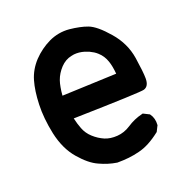

<svg xmlns="http://www.w3.org/2000/svg" viewBox="-103 -626 705 729"><g transform="rotate(-20 250.0 -261.5)"><path d="M250.5 7.8Q231.9 4.9 214.6 -0.5Q197.3 -5.9 180.7 -13.7Q163.1 -21.5 145.5 -35.9Q127.9 -50.3 109.9 -71.3Q73.2 -113.8 58.6 -180.7Q44.9 -246.1 46.9 -301Q48.8 -356 60.1 -394.5Q71.3 -433.6 101.1 -465.8Q130.9 -497.1 169.4 -515.6Q209 -534.2 252.4 -530.3Q262.7 -529.3 272.5 -527.8Q282.2 -526.4 291.3 -524.4Q300.3 -522.5 308.3 -520.3Q316.4 -518.1 324.2 -515.1Q355.5 -503.4 398.4 -453.6Q441.9 -403.8 451.7 -341.3Q460.9 -281.2 460.9 -255.9Q460.9 -224.1 439.9 -217.8Q424.8 -212.9 152.3 -206.5Q157.7 -182.6 165.5 -162.6Q174.3 -139.6 192.9 -122.6Q202.6 -113.8 213.1 -106.9Q223.6 -100.1 234.9 -95.2Q256.8 -85.9 285.6 -87.9Q299.8 -88.9 313.2 -93.5Q326.7 -98.1 339.4 -106.4Q368.2 -125.5 400.9 -133.3L404.3 -134.3L407.7 -132.8L427.2 -123L429.2 -122.1L430.7 -120.1Q437.5 -110.8 440.4 -99.4Q443.4 -87.9 442.4 -75.2V-73.2L441.4 -71.8L431.6 -52.2L430.7 -50.3L428.7 -48.8Q405.8 -30.8 383.5 -19Q361.3 -7.3 340.3 -2.4Q319.8 2.9 297.6 5.4Q275.4 7.8 252 7.8H251ZM361.8 -311Q360.4 -327.1 357.9 -340.1Q355.5 -353 351.6 -363.8Q343.3 -388.2 324.7 -404.8Q318.4 -410.6 311 -415.3Q303.7 -419.9 295.7 -423.6Q287.6 -427.2 278.3 -430.2Q272.9 -431.6 267.6 -432.9Q262.2 -434.1 256.8 -434.6Q251.5 -435.1 246.3 -435.1Q241.2 -435.1 236.1 -434.6Q231 -434.1 225.6 -432.6Q200.2 -427.7 180.7 -407.2Q161.1 -386.2 152.3 -361.3Q150.4 -355.5 148.7 -349.1Q147 -342.8 145.8 -335.2Q144.5 -327.6 143.3 -319.6Q142.1 -311.5 141.6 -302.2Z"/></g></svg>

Font: NaikaiFont
Style: Bold
Weight: 700
Version: Version 1.89